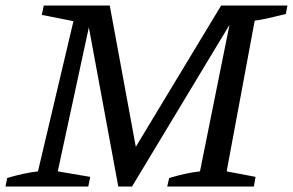

<svg xmlns="http://www.w3.org/2000/svg" viewBox="-30 -678 1065 698"><path d="M-10 0 -4 -31Q27 -40 54.5 -46Q82 -52 108 -55L237 -601L122 -624L129 -658H369L470 -110L446 -115L774 -658H1015L1009 -627Q973 -618 946 -612Q919 -606 896 -603L794 -55L899 -35L893 0H578L585 -31Q616 -40 643 -46Q670 -52 697 -55L811 -621L822 -617L450 0H400L287 -611H300L180 -55L298 -35L291 0Z"/></svg>

Font: Piazzolla Thin Medium
Style: Italic
Weight: 500
Italic angle: -11.3°
Version: Version 2.005